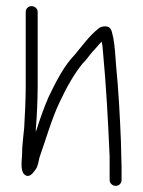

<svg xmlns="http://www.w3.org/2000/svg" viewBox="-20 -554 467 627"><path d="M64 -515V-268C64 -233.8 61.2 -170.6 59 -137C55.8 -103.4 52 -77.9 52 -47C50.3 -22.7 45.8 11.9 65.5 19.5C80.3 25.2 90.8 5.8 96.5 -1C103.9 -9.9 106.2 -28.9 109 -40C128.8 -95.5 149.2 -167.7 175 -221C196.9 -267.7 222.1 -313.3 251 -348C261.5 -357.2 271.6 -373.3 282 -385C295 -398 299.4 -405.4 312 -418C314 -410 315.3 -400 316 -388C326.5 -278 333 -158.8 338 -43V34C338 44.6 347.4 53 358 53C368.6 53 377 44.6 377 34V-10C377 -20 376.7 -31.7 376 -45C376 -55 375.7 -70 375 -90C371.7 -173 366.9 -262.1 359 -341C356.7 -374.2 355 -403.2 350 -430C345.8 -445.6 345.7 -458.7 335.5 -465C326.1 -470.8 308.3 -467.3 302 -461C271.5 -437.3 248.6 -404.5 224 -375C189.6 -340.6 162.6 -286.7 139 -238C123 -201.7 109.4 -162.1 97 -123V-134C100.3 -168.5 103 -231.8 103 -268V-515C103 -525.6 93.6 -534 83 -534C72.4 -534 64 -525.6 64 -515Z"/></svg>

Font: Just Breathe
Style: Regular
Weight: 400
Foundry: Cannot Into Space Fonts
Version: Version 0.72